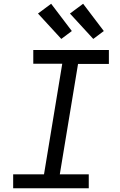

<svg xmlns="http://www.w3.org/2000/svg" viewBox="-20 -1001 640 1021"><path d="M50 0V-74H214L311 -662H157V-735H559V-661H395L298 -74H452V0ZM476 -794 352 -929 422 -981 532 -836ZM306 -794 182 -929 252 -981 362 -836Z"/></svg>

Font: Iosevka Curly Slab Extended
Style: Italic
Weight: 400
Width: 7
Italic angle: -9°
Monospace: yes
Designer: Belleve Invis
Foundry: Belleve Invis
Version: Version 11.1.0; ttfautohint (v1.8.3)